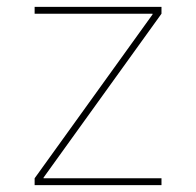

<svg xmlns="http://www.w3.org/2000/svg" viewBox="-20 -540 572 560"><path d="M425 -498V-500H81V-520H451V-500L107 -22V-20H451V0H81V-20Z"/></svg>

Font: Mplus 1p Thin
Style: Regular
Weight: 250
Version: Version 1.061